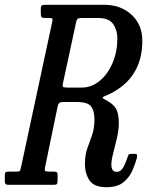

<svg xmlns="http://www.w3.org/2000/svg" viewBox="-75 -770 632 800"><path d="M495 -110.5Q488.5 -86.5 476 -58.2Q463.5 -30 438.5 -10Q413.5 10 369 10Q317.5 10 298.2 -18Q279 -46 279 -87Q279 -124.5 289 -152.2Q299 -180 308.8 -207.8Q318.5 -235.5 318.5 -273Q318.5 -307 305 -326Q291.5 -345 244 -345H189Q177.5 -345 172.8 -341.5Q168 -338 165.5 -328L112.5 -72Q110.5 -61.5 113 -58.2Q115.5 -55 129 -55H149Q156.5 -55 160.8 -52.8Q165 -50.5 165 -42V-20Q165 -8.5 162.8 -4.2Q160.5 0 149 0H-42Q-55 0 -55 -14V-38Q-55 -48.5 -52 -51.8Q-49 -55 -39 -55H-8Q7 -55 8.8 -59.2Q10.5 -63.5 13 -75L142.5 -678.5Q145 -689.5 143 -692.2Q141 -695 128 -695H113Q100.5 -695 97.8 -699.2Q95 -703.5 95 -716V-732Q95 -745 99.5 -747.5Q104 -750 117 -750H359.5Q428 -750 473 -708.8Q518 -667.5 518 -600Q518 -444 380 -377.5Q367.5 -371.5 360.2 -369Q353 -366.5 353 -363.5Q353 -360 360.2 -356.5Q367.5 -353 380 -345Q403.5 -330 411.8 -310.2Q420 -290.5 420 -256Q420 -228 412.2 -195Q404.5 -162 396.8 -132.2Q389 -102.5 389 -84Q389 -54 411 -54Q428.5 -54 439.2 -73.8Q450 -93.5 458 -119.5Q460.5 -127.5 464.8 -128Q469 -128.5 476.5 -129H488Q500 -129 495 -110.5ZM209 -405H264Q307 -405 341 -433.5Q375 -462 394.5 -508.8Q414 -555.5 414 -610Q414 -643 397 -669Q380 -695 334 -695H265Q252.5 -695 248.5 -691.5Q244.5 -688 242 -677L187.5 -424Q184.5 -410.5 188.2 -407.8Q192 -405 209 -405Z"/></svg>

Font: Besley* Condensed
Style: Italic
Weight: 400
Width: 3
Italic angle: -13°
Designer: Owen Earl
Foundry: indestructible type*
Version: Version 3.000; ttfautohint (v1.8.3)